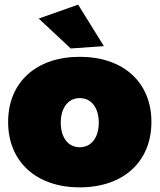

<svg xmlns="http://www.w3.org/2000/svg" viewBox="-20 -800 688 828"><path d="M317 -780 147 -720 285 -591 428 -601ZM324 -555C136 -555 15 -445 15 -274C15 -103 136 8 324 8C512 8 633 -103 633 -274C633 -445 512 -555 324 -555ZM324 -377C374 -377 406 -335 406 -271C406 -207 374 -165 324 -165C274 -165 242 -207 242 -271C242 -335 274 -377 324 -377Z"/></svg>

Font: Montserrat-Arabic Black
Style: Regular
Weight: 900
Designer: Mohamed Gaber
Foundry: Kief Type Foundry
Version: Version 5.008;PS 005.008;hotconv 1.0.88;makeotf.lib2.5.64775